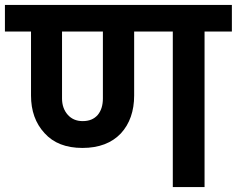

<svg xmlns="http://www.w3.org/2000/svg" viewBox="-41 -760 962 780"><path d="M901 -740C901 -740 -21 -740 -21 -740C-21 -740 -21 -632 -21 -632C-21 -632 85 -632 85 -632C85 -632 85 -372 85 -372C85 -372 85 -372 85 -372C85 -310 103 -259 140 -219C176 -179 227 -159 294 -159C294 -159 294 -159 294 -159C361 -159 413 -179 450 -218C486 -257 504 -309 504 -372C504 -372 504 -632 504 -632C504 -632 661 -632 661 -632C661 -632 661 0 661 0C661 0 790 0 790 0C790 0 790 -632 790 -632C790 -632 901 -632 901 -632C901 -632 901 -740 901 -740ZM377 -360C377 -360 377 -360 377 -360C377 -332 370 -310 356 -293C341 -276 321 -268 295 -268C295 -268 295 -268 295 -268C269 -268 249 -277 234 -294C219 -311 211 -333 211 -360C211 -360 211 -632 211 -632C211 -632 377 -632 377 -632C377 -632 377 -360 377 -360Z"/></svg>

Font: Girnar Poppins
Style: SemiBold
Weight: 500
Designer: Ninad Kale (Devanagari), Jonny Pinhorn (Latin)
Foundry: Indian Type Foundry
Version: ""